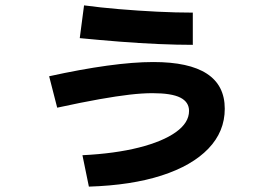

<svg xmlns="http://www.w3.org/2000/svg" viewBox="-20 -639 1040 715"><path d="M287 -61Q408 -67 497 -89.5Q586 -112 635 -147Q684 -182 684 -226Q684 -259 651.5 -275.5Q619 -292 548 -292Q510 -292 462.5 -286.5Q415 -281 350 -269.5Q285 -258 193 -238L163 -355Q281 -381 379 -394.5Q477 -408 551 -408Q684 -408 750.5 -364.5Q817 -321 817 -234Q817 -149 756 -85.5Q695 -22 582 14.5Q469 51 311 56ZM698 -472Q641 -472 570.5 -475Q500 -478 424.5 -484Q349 -490 277 -497L293 -619Q352 -611 423 -605Q494 -599 565 -595.5Q636 -592 698 -592Z"/></svg>

Font: M PLUS 1 Thin
Style: Bold
Weight: 700
Version: Version 1.001